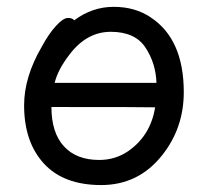

<svg xmlns="http://www.w3.org/2000/svg" viewBox="-20 -512 602 556"><path d="M272.9 23.9Q164.1 23.9 106.9 -38.6Q49.8 -101.1 49.8 -207Q49.8 -289.1 101.1 -377Q121.1 -414.1 142.1 -437Q163.1 -460 176.8 -460Q189.9 -460 194.8 -453.1Q247.1 -492.2 309.1 -492.2Q371.1 -492.2 416 -461.9Q512.2 -398.9 512.2 -245.1Q512.2 -141.1 449.2 -62Q380.9 23.9 272.9 23.9ZM433.1 -272Q431.2 -329.1 401.1 -374.5Q371.1 -419.9 300.8 -419.9Q231 -419.9 181.2 -354Q147.9 -311 138.2 -272ZM267.1 -48.8Q314 -48.8 351.1 -74.2Q416 -119.1 429.2 -201.2Q410.2 -202.1 128.9 -202.1Q128.9 -127.9 165 -88.4Q201.2 -48.8 267.1 -48.8Z"/></svg>

Font: LXGW WenKai Screen
Style: Regular
Weight: 400
Designer: LXGW / Fontworks Inc.
Foundry: LXGW / Fontworks Inc.
Version: Version 1.510;January 18,2025